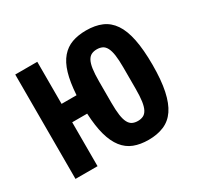

<svg xmlns="http://www.w3.org/2000/svg" viewBox="-122 -669 844 822"><g transform="rotate(-30 300.0 -258.0)"><path d="M393 12Q352 12 321 0Q290 -12 268.5 -39.5Q247 -67 235 -110.5Q223 -154 220 -217H146V0H37V-516H146V-308H220Q224 -371 236.5 -413Q249 -455 271 -480.5Q293 -506 323.5 -517Q354 -528 393 -528Q438 -528 470.5 -514Q503 -500 524.5 -468.5Q546 -437 556.5 -385Q567 -333 567 -258Q567 -183 556 -131Q545 -79 523.5 -47.5Q502 -16 469 -2Q436 12 393 12ZM393 -81Q408 -81 419.5 -86.5Q431 -92 438.5 -106Q446 -120 449.5 -144Q453 -168 453 -206V-310Q453 -348 449.5 -372Q446 -396 438.5 -410Q431 -424 419.5 -429.5Q408 -435 393 -435Q378 -435 366.5 -429.5Q355 -424 347.5 -410Q340 -396 336.5 -372Q333 -348 333 -310V-206Q333 -168 336.5 -144Q340 -120 347.5 -106Q355 -92 366.5 -86.5Q378 -81 393 -81Z"/></g></svg>

Font: IBM Plex Mono SmBld
Style: Regular
Weight: 600
Monospace: yes
Designer: Mike Abbink, Paul van der Laan, Pieter van Rosmalen
Foundry: Bold Monday
Version: Version 2.3